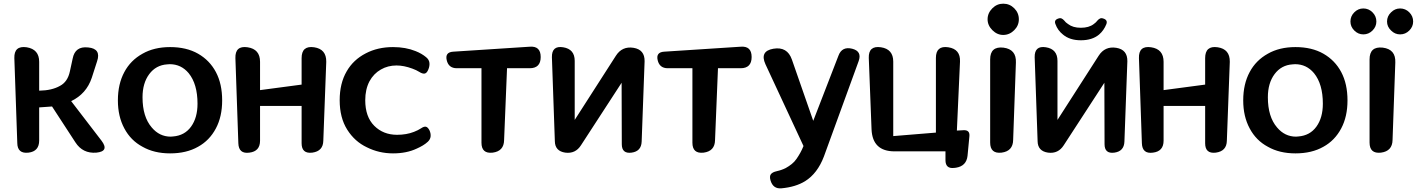

<svg xmlns="http://www.w3.org/2000/svg" viewBox="-20 -823 7704 1044"><path d="M58 -507Q56 -576 125 -566Q193 -555 193 -487V-330Q262 -331 306 -356Q348 -378 360 -435L375 -504Q388 -573 459 -565H460Q531 -558 508 -490L479 -400Q450 -313 367 -273L532 -58Q576 0 504 7Q430 13 390 -49L263 -244L193 -239V-59Q193 0 135 7Q75 14 74 -45Z M905 11Q818 11 755 -25Q691 -59 656 -125Q621 -190 621 -277Q621 -366 656 -431Q690 -495 755 -531Q818 -567 905 -567Q994 -567 1057 -531Q1120 -495 1154 -431Q1188 -367 1188 -277Q1188 -189 1154 -125Q1119 -59 1057 -25Q994 11 905 11ZM908 -80 921 -81Q984 -86 1019 -134.5Q1054 -183 1054 -259Q1054 -366 1006 -425Q965 -474 903 -474L889 -473Q828 -469 791.5 -420Q755 -371 755 -294Q755 -188 805 -130Q847 -80 908 -80Z M1620 -247H1394V-58Q1394 0 1336 7Q1278 15 1276 -44L1260 -507Q1258 -576 1326 -566Q1394 -556 1394 -487V-333L1620 -363V-507Q1620 -576 1688 -566Q1755 -556 1754 -487L1738 -58Q1737 -1 1678 7Q1620 14 1620 -44Z M2117 11Q2041 11 1975 -22Q1909 -53 1868 -118Q1827 -183 1827 -278Q1827 -370 1865 -435Q1901 -498 1969 -533Q2034 -567 2117 -567Q2186 -567 2240 -545Q2273 -532 2297 -512Q2313 -499 2315 -481.5Q2317 -464 2309 -445Q2301 -425 2289 -423Q2277 -421 2260 -432Q2244 -442 2222 -450Q2176 -467 2136 -467Q2089 -467 2051 -445Q2012 -423 1989 -381Q1966 -337 1966 -278Q1966 -188 2015 -139Q2064 -90 2139 -90Q2190 -90 2231 -106Q2242 -110 2251.5 -115Q2261 -120 2269 -125Q2285 -136 2295.5 -134Q2306 -132 2315 -115Q2323 -98 2321.5 -81.5Q2320 -65 2306 -52Q2294 -41 2279 -32Q2264 -23 2246 -15Q2191 11 2117 11Z M2598 -452H2464Q2419 -452 2409 -496Q2399 -539 2444 -542L2860 -569Q2920 -574 2920 -513Q2920 -452 2860 -452H2737L2721 -61Q2720 -1 2659 7Q2598 14 2598 -47Z M3360 -373 3139 -33Q3109 14 3054 7Q2998 -1 2997 -55L2981 -512Q2980 -576 3042 -566Q3105 -556 3105 -492V-171L3329 -520Q3363 -573 3425 -563Q3486 -553 3485 -490L3469 -53Q3467 0 3414 7Q3361 14 3361 -39Z M3745 -452H3611Q3566 -452 3556 -496Q3546 -539 3591 -542L4007 -569Q4067 -574 4067 -513Q4067 -452 4007 -452H3884L3868 -61Q3867 -1 3806 7Q3745 14 3745 -47Z M4170 159Q4163 136 4171.5 124.5Q4180 113 4203 108Q4230 102 4252 91Q4270 81 4285 69Q4300 57 4311 41Q4322 25 4331.5 8Q4341 -9 4349 -29L4142 -474Q4110 -545 4185 -558Q4261 -571 4286 -499L4402 -166L4539 -520Q4558 -572 4614 -558Q4668 -544 4649 -491L4460 28Q4425 120 4358 162Q4306 194 4229 201Q4184 205 4170 159Z M5121 0H4844Q4724 0 4719 -120L4704 -508Q4702 -576 4770 -566Q4837 -556 4837 -488V-83L5069 -102V-508Q5069 -576 5136 -566Q5203 -556 5200 -488L5183 -113L5219 -115Q5255 -117 5251 -81L5241 24Q5235 80 5178 89L5169 90Q5121 96 5121 48Z M5364 -500Q5364 -572 5436 -564Q5507 -555 5504 -483L5489 -62Q5488 -1 5426 7Q5364 14 5364 -48ZM5435 -633Q5402 -633 5376 -659Q5350 -685 5350 -718Q5350 -752 5376 -778Q5401 -803 5435 -803Q5470 -803 5495 -778Q5520 -753 5520 -718Q5520 -684 5495 -659Q5469 -633 5435 -633Z M5985 -373 5764 -33Q5734 14 5679 7Q5623 -1 5622 -55L5606 -512Q5605 -576 5667 -566Q5730 -556 5730 -492V-171L5954 -520Q5988 -573 6050 -563Q6111 -553 6110 -490L6094 -53Q6092 0 6039 7Q5986 14 5986 -39ZM5857 -604Q5797 -604 5760 -635Q5731 -658 5719 -692Q5710 -714 5734 -722Q5745 -726 5752.5 -722.5Q5760 -719 5767 -711Q5774 -701 5788 -692Q5814 -672 5857 -672Q5901 -672 5927 -692Q5941 -702 5947 -711Q5954 -719 5961.5 -722.5Q5969 -726 5980 -722Q6004 -714 5996 -692Q5982 -657 5956 -635Q5919 -604 5857 -604Z M6533 -247H6307V-58Q6307 0 6249 7Q6191 15 6189 -44L6173 -507Q6171 -576 6239 -566Q6307 -556 6307 -487V-333L6533 -363V-507Q6533 -576 6601 -566Q6668 -556 6667 -487L6651 -58Q6650 -1 6591 7Q6533 14 6533 -44Z M7024 11Q6937 11 6874 -25Q6810 -59 6775 -125Q6740 -190 6740 -277Q6740 -366 6775 -431Q6809 -495 6874 -531Q6937 -567 7024 -567Q7113 -567 7176 -531Q7239 -495 7273 -431Q7307 -367 7307 -277Q7307 -189 7273 -125Q7238 -59 7176 -25Q7113 11 7024 11ZM7027 -80 7040 -81Q7103 -86 7138 -134.5Q7173 -183 7173 -259Q7173 -366 7125 -425Q7084 -474 7022 -474L7008 -473Q6947 -469 6910.5 -420Q6874 -371 6874 -294Q6874 -188 6924 -130Q6966 -80 7027 -80Z M7427 -500Q7427 -572 7499 -564Q7570 -555 7567 -483L7552 -62Q7551 -1 7489 7Q7427 14 7427 -48ZM7593 -636Q7565 -636 7544 -657Q7522 -678 7522 -706Q7522 -735 7544 -756Q7565 -777 7593 -777Q7622 -777 7643 -756Q7664 -735 7664 -706Q7664 -678 7643 -657Q7622 -636 7593 -636ZM7393 -636Q7365 -636 7344 -657Q7323 -678 7323 -706Q7323 -735 7344 -756Q7365 -777 7393 -777Q7422 -777 7443 -756Q7464 -735 7464 -706Q7464 -678 7443 -657Q7422 -636 7393 -636Z"/></svg>

Font: MaokenZhuyuanTi
Style: Regular
Weight: 400
Designer: Fontworks Inc & LongZhuTi team: ZERO子、时光羊、荆南、频凡、刘鹏、Little White Dog、帆影Magmeta、奈白不弍、白日月球、ChaoTawei、雨三（排名不分先后）
Version: Version 1.000; 20230222